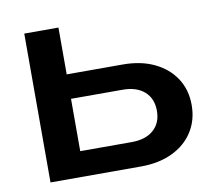

<svg xmlns="http://www.w3.org/2000/svg" viewBox="-67 -642 797 719"><g transform="rotate(-10 331.0 -283.0)"><path d="M69 0V-566H199V-36L153 -96H395Q448 -96 478 -122.5Q508 -149 508 -195Q508 -242 478 -268.5Q448 -295 395 -295H157V-388H412Q481 -388 532 -363.5Q583 -339 611.5 -295.5Q640 -252 640 -194Q640 -136 611.5 -92Q583 -48 532 -24Q481 0 413 0Z"/></g></svg>

Font: Unbounded
Style: Regular
Weight: 400
Designer: Luke Prowse, Jean-Baptiste Morizot, Fátima Lázaro, Florian Runge
Foundry: NaN
Version: Version 1.701;gftools[0.9.28.dev5+ged2979d]